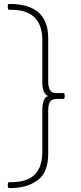

<svg xmlns="http://www.w3.org/2000/svg" viewBox="-20 -810 414 980"><path d="M33 150H28Q21 150 20 142V128Q20 120 28 120H35Q118 120 157 81.5Q196 43 196 -35V-250Q196 -278 203.5 -297Q211 -316 226 -320Q196 -331 196 -390V-605Q196 -760 37 -760H28Q21 -760 20 -768V-782Q20 -790 28 -790Q226 -790 226 -616V-396Q226 -335 264 -335H302Q310 -335 310 -327V-313Q310 -306 302 -305H270Q245 -305 235.5 -291Q226 -277 226 -244V-24Q226 70 172 110Q118 150 33 150Z"/></svg>

Font: YamahaIndonesia935. App Thin
Style: Regular
Weight: 100
Designer: Dalton Maag Ltd
Foundry: Dalton Maag Ltd
Version: Version 1.002